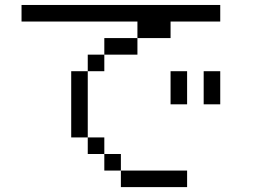

<svg xmlns="http://www.w3.org/2000/svg" viewBox="-20 -820 1040 773"><path d="M733.3 -133.3V-66.7H466.7V-133.3ZM733.3 -400H666.7V-533.3H733.3ZM866.7 -800V-733.3H666.7V-666.7H533.3V-733.3H66.7V-800ZM266.7 -266.7V-533.3H333.3V-266.7ZM866.7 -400H800V-533.3H866.7ZM400 -133.3V-200H466.7V-133.3ZM400 -266.7V-200H333.3V-266.7ZM400 -600V-666.7H533.3V-600ZM400 -533.3H333.3V-600H400Z"/></svg>

Font: Galmuri14 Regular
Style: Regular
Weight: 400
Designer: Lee Minseo (quiple)
Version: Version 2.399;hotconv 1.1.1;makeotfexe 2.6.0 DEVELOPMENT